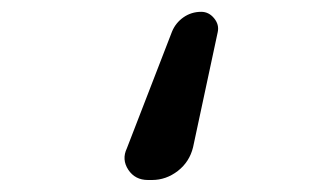

<svg xmlns="http://www.w3.org/2000/svg" viewBox="-20 -175 540 320"><path d="M226.6 125Q205.1 125 193.8 107.9Q182.6 90.8 191.4 72.3L266.6 -122.1Q272.5 -136.7 285.6 -146Q298.8 -155.3 315.4 -155.3Q328.1 -155.3 336.9 -144.5Q345.7 -133.8 342.8 -121.1L301.8 70.3Q295.9 94.7 276.4 109.9Q256.8 125 233.4 125Z"/></svg>

Font: Rounded Mgen+ 2m regular
Style: Regular
Weight: 400
Designer: [Source Han Sans]
Ryoko NISHIZUKA  (kana & ideographs); Paul D. Hunt (Latin, Greek & Cyrillic); Wenlong ZHANG  (bopomofo
Version: Version 1.059.20150602